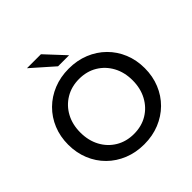

<svg xmlns="http://www.w3.org/2000/svg" viewBox="-240 -1131 1340 1340"><g transform="rotate(-45 430.0 -461.5)"><path d="M430 16Q348 16 279 -12Q210 -40 159 -90.5Q108 -141 80 -209.5Q52 -278 52 -358Q52 -438 80 -506Q108 -574 159 -624.5Q210 -675 279 -703Q348 -731 430 -731Q512 -731 581 -703Q650 -675 701 -624.5Q752 -574 780 -506Q808 -438 808 -358Q808 -278 780 -209.5Q752 -141 701 -90.5Q650 -40 581 -12Q512 16 430 16ZM430 -86Q506 -86 564 -121Q622 -156 655 -217.5Q688 -279 688 -358Q688 -437 655 -498Q622 -559 564 -594Q506 -629 430 -629Q355 -629 296.5 -594Q238 -559 205 -498Q172 -437 172 -358Q172 -279 205 -217.5Q238 -156 296.5 -121Q355 -86 430 -86ZM389 -795 226 -939H364L498 -795Z"/></g></svg>

Font: Wix Madefor Display SemiBold
Style: Regular
Weight: 600
Designer: Dalton Maag Ltd
Foundry: Dalton Maag Ltd
Version: Version 3.100